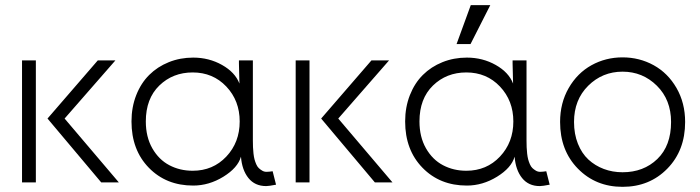

<svg xmlns="http://www.w3.org/2000/svg" viewBox="-20 -703 2699 740"><path d="M64.9 -470.2H118.2V0H64.9ZM163.1 -246.1 356.9 -470.2H424.8L229 -246.1L438 0H370.1Z M722.7 -44.9Q800.8 -44.9 852.3 -99.6Q903.8 -154.3 903.8 -234.9Q903.8 -314.9 852.3 -369.4Q800.8 -423.8 722.7 -423.8Q646 -423.8 594 -373.3Q542 -322.8 542 -234.9Q542 -175.3 567.1 -131.3Q592.3 -87.4 632.8 -66.2Q673.3 -44.9 722.7 -44.9ZM486.8 -234.9Q486.8 -290 505.1 -336.4Q523.4 -382.8 555.2 -414.3Q586.9 -445.8 630.6 -463.4Q674.3 -481 724.6 -481Q785.6 -481 835.9 -452.6Q886.2 -424.3 902.8 -380.9L900.9 -458V-470.2H954.6V-161.1Q954.6 -147 955.1 -135.5Q955.6 -124 957 -111.1Q958.5 -98.1 960.9 -88.9Q963.4 -79.6 967.5 -70.1Q971.7 -60.5 977.3 -55.2Q982.9 -49.8 990.7 -45.2Q998.5 -40.5 1008.3 -40.8Q1018.1 -41 1030.8 -43L1043.9 8.8Q1016.1 14.2 1005.9 14.2Q962.4 14.2 937.5 -16.8Q912.6 -47.9 908.7 -99.1Q896.5 -56.2 841.1 -22Q785.6 12.2 724.6 12.2Q620.6 12.2 553.7 -56.4Q486.8 -125 486.8 -234.9Z M1119.6 -470.2H1172.9V0H1119.6ZM1217.8 -246.1 1411.6 -470.2H1479.5L1283.7 -246.1L1492.7 0H1424.8Z M1777.3 -44.9Q1855.5 -44.9 1907 -99.6Q1958.5 -154.3 1958.5 -234.9Q1958.5 -314.9 1907 -369.4Q1855.5 -423.8 1777.3 -423.8Q1700.7 -423.8 1648.7 -373.3Q1596.7 -322.8 1596.7 -234.9Q1596.7 -175.3 1621.8 -131.3Q1647 -87.4 1687.5 -66.2Q1728 -44.9 1777.3 -44.9ZM1541.5 -234.9Q1541.5 -290 1559.8 -336.4Q1578.1 -382.8 1609.9 -414.3Q1641.6 -445.8 1685.3 -463.4Q1729 -481 1779.3 -481Q1840.3 -481 1890.6 -452.6Q1940.9 -424.3 1957.5 -380.9L1955.6 -458V-470.2H2009.3V-161.1Q2009.3 -147 2009.8 -135.5Q2010.3 -124 2011.7 -111.1Q2013.2 -98.1 2015.6 -88.9Q2018.1 -79.6 2022.2 -70.1Q2026.4 -60.5 2032 -55.2Q2037.6 -49.8 2045.4 -45.2Q2053.2 -40.5 2063 -40.8Q2072.8 -41 2085.4 -43L2098.6 8.8Q2070.8 14.2 2060.5 14.2Q2017.1 14.2 1992.2 -16.8Q1967.3 -47.9 1963.4 -99.1Q1951.2 -56.2 1895.8 -22Q1840.3 12.2 1779.3 12.2Q1675.3 12.2 1608.4 -56.4Q1541.5 -125 1541.5 -234.9ZM1739.7 -533.2 1794.4 -683.1H1869.6L1793.5 -533.2Z M2192.4 -232.9Q2192.4 -186.5 2207.3 -149.2Q2222.2 -111.8 2247.8 -88.1Q2273.4 -64.5 2307.1 -51.8Q2340.8 -39.1 2379.4 -39.1Q2460.4 -39.1 2513.4 -90.1Q2566.4 -141.1 2566.4 -232.9Q2566.4 -318.4 2511.7 -372.6Q2457 -426.8 2379.4 -426.8Q2301.8 -426.8 2247.1 -372.6Q2192.4 -318.4 2192.4 -232.9ZM2138.7 -232.9Q2138.7 -306.2 2171.9 -363.8Q2205.1 -421.4 2259.8 -451.7Q2314.5 -481.9 2379.4 -481.9Q2444.3 -481.9 2499.3 -451.7Q2554.2 -421.4 2587.4 -363.8Q2620.6 -306.2 2620.6 -232.9Q2620.6 -123 2552 -53Q2483.4 17.1 2379.4 17.1Q2275.9 17.1 2207.3 -53Q2138.7 -123 2138.7 -232.9Z"/></svg>

Font: Kreadon Light
Style: Regular
Weight: 300
Designer: kohakuno
Foundry: StudioGnu
Version: Version 1.000;Glyphs 3.1.2 (3151)